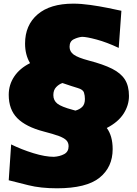

<svg xmlns="http://www.w3.org/2000/svg" viewBox="-20 -873 750 1051"><path d="M292 157.7Q202.1 157.7 135.5 140.9Q68.8 124 27.8 113.8L41 -82.5Q98.6 -54.2 163.1 -34.4Q227.5 -14.6 274.9 -14.6Q307.6 -16.6 331.5 -29.5Q355.5 -42.5 355.5 -72.3Q355.5 -92.3 343.3 -105Q331.1 -117.7 301.5 -128.7Q272 -139.6 218.8 -153.3Q121.6 -178.7 74.7 -226.1Q27.8 -273.4 27.8 -354Q27.8 -409.2 57.9 -454.1Q87.9 -499 144.5 -527.3Q117.2 -573.2 117.2 -634.3Q117.2 -735.4 185.8 -794.2Q254.4 -853 380.9 -853Q424.3 -853 474.4 -845.9Q524.4 -838.9 570.1 -829.6Q615.7 -820.3 644.5 -814L629.9 -610.8Q564.5 -641.6 509 -656.5Q453.6 -671.4 429.2 -671.4Q407.2 -669.4 384 -658.2Q360.8 -647 360.8 -616.7Q360.8 -590.8 383.3 -574.2Q405.8 -557.6 466.3 -541.5Q545.4 -521 593.8 -496.6Q642.1 -472.2 664.1 -437Q686 -401.9 686 -347.7Q686 -296.9 656.5 -250.7Q627 -204.6 564.5 -172.4Q596.7 -128.9 596.7 -56.6Q596.7 42 524.7 99.9Q452.6 157.7 292 157.7ZM321.8 -418.5Q302.7 -412.1 287.4 -396Q272 -379.9 272 -352.5Q272 -322.8 294.4 -305.4Q316.9 -288.1 377.4 -272Q381.3 -271 385.3 -269.8Q389.2 -268.6 392.6 -267.6Q416 -273.9 430.4 -288.3Q444.8 -302.7 444.8 -331.1Q444.8 -349.6 439.7 -366.2Q434.6 -382.8 405.8 -391.1Q392.1 -395 369.1 -402.6Q346.2 -410.2 321.8 -418.5Z"/></svg>

Font: Pinar Black
Style: Regular
Weight: 900
Designer: Amin Abedi
Version: Version 3.000